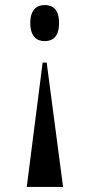

<svg xmlns="http://www.w3.org/2000/svg" viewBox="-20 -564 356 761"><path d="M157 -544C127 -544 100 -527 100 -473C100 -418 127 -401 157 -401C189 -401 214 -418 214 -473C214 -527 189 -544 157 -544ZM165 -316H149L86 177H230Z"/></svg>

Font: Noto Serif Display ExtraCondensed
Style: Bold
Weight: 700
Width: 2
Designer: Monotype Design Team
Foundry: Monotype Imaging Inc.
Version: Version 2.009